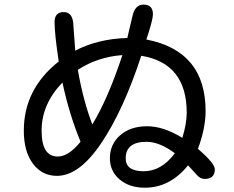

<svg xmlns="http://www.w3.org/2000/svg" viewBox="-20 -790 1040 854"><path d="M222.7 -691.4Q222.7 -736.3 263.7 -736.3Q305.7 -736.3 306.6 -673.8L314.5 -567.4V-564.5Q414.1 -617.2 546.9 -621.1V-624L568.4 -714.8Q579.1 -769.5 618.2 -769.5Q660.2 -769.5 660.2 -726.6Q660.2 -705.1 638.7 -637.7L630.9 -614.3Q894.5 -563.5 894.5 -295.9Q894.5 -219.7 860.4 -127.9Q935.5 -63.5 935.5 -37.1Q935.5 5.9 890.6 5.9Q872.1 5.9 857.4 -9.8L816.4 -54.7Q736.3 44.9 624 44.9Q554.7 44.9 511.7 7.8Q468.8 -29.3 468.8 -85.9Q468.8 -148.4 514.6 -188.5Q560.5 -228.5 634.8 -228.5Q707 -228.5 791 -176.8Q810.5 -240.2 810.5 -289.1Q810.5 -508.8 608.4 -542Q528.3 -297.9 429.7 -152.3Q332 -7.8 233.4 -7.8Q167 -7.8 126.5 -62Q85.9 -116.2 85.9 -209Q85.9 -393.6 241.2 -516.6Q222.7 -639.6 222.7 -691.4ZM390.6 -236.3Q460 -350.6 523.4 -542L524.4 -544.9Q415 -537.1 326.2 -479.5Q349.6 -343.8 390.6 -236.3ZM165 -209Q165 -93.8 236.3 -93.8Q285.2 -93.8 337.9 -159.2L336.9 -163.1Q287.1 -284.2 257.8 -422.9Q165 -327.1 165 -209ZM631.8 -159.2Q539.1 -159.2 539.1 -85.9Q539.1 -28.3 619.1 -28.3Q698.2 -28.3 757.8 -108.4Q689.5 -159.2 631.8 -159.2Z"/></svg>

Font: jf-openhuninn-1.1
Style: Regular
Weight: 400
Designer: [Kosugi Maru]
      Designed by Motoya company      

      [Varela Round]
      Joe Prince(Latin component); Avraham Co
Foundry: justfont CO.,LTD.
Version: 1.1